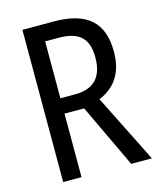

<svg xmlns="http://www.w3.org/2000/svg" viewBox="-108 -792 725 870"><g transform="rotate(-15 254.5 -357.0)"><path d="M228 -714H80V0H166V-298H258L399 0H496L336 -320C412 -352 455 -412 455 -512C455 -647 384 -714 228 -714ZM227 -637C323 -637 367 -600 367 -508C367 -416 323 -370 235 -370H166V-637Z"/></g></svg>

Font: Noto Sans Khmer Condensed
Style: Regular
Weight: 400
Width: 3
Designer: Danh Hong and the Monotype Design Team
Foundry: Monotype Imaging Inc.
Version: Version 2.004